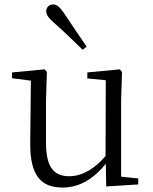

<svg xmlns="http://www.w3.org/2000/svg" viewBox="-20 -830 688 864"><path d="M370 -620C336 -669 303 -719 270 -768C249 -799 236 -810 219 -810C203 -810 188 -799 188 -779C188 -763 199 -748 228 -723C268 -688 310 -647 352 -606ZM458 9 602 0V-27L525 -35V-379L529 -506L519 -518L373 -504V-477L456 -469L455 -128C407 -71 350 -37 291 -37C224 -37 187 -76 187 -187V-379L191 -506L181 -518L34 -504V-478L119 -467L116 -185C115 -37 167 14 262 14C340 14 405 -29 456 -93Z"/></svg>

Font: Noto Serif JP Light
Style: Regular
Weight: 300
Designer: Ryoko NISHIZUKA 西塚涼子 (kana & ideographs); Frank Grießhammer (Latin, Greek & Cyrillic); Wenlong ZHANG 张文龙 (bopomofo); San
Foundry: Adobe
Version: Version 2.001;hotconv 1.1.0;makeotfexe 2.6.0